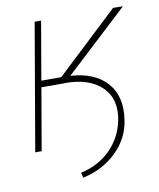

<svg xmlns="http://www.w3.org/2000/svg" viewBox="-77 -590 654 788"><g transform="rotate(-10 250.0 -195.5)"><path d="M226.6 -284.2Q328.6 -277.8 378.9 -220.2Q429.2 -162.6 414.1 -66.4Q403.3 8.8 346.4 63.7Q289.6 118.7 206.5 136.7L201.2 115.2Q274.4 99.1 323.5 51Q372.6 2.9 387.7 -66.4Q406.2 -155.3 354.2 -207Q302.2 -258.8 201.2 -258.8L200.7 -258.3H101.6L57.1 0H30.3L121.1 -528.3H147.9L106 -285.2H189L447.8 -528.3L488.8 -527.8Z"/></g></svg>

Font: Roboto Thin
Style: Italic
Weight: 250
Italic angle: -12°
Designer: Google
Version: Version 2.134; 2016